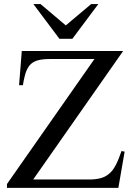

<svg xmlns="http://www.w3.org/2000/svg" viewBox="-20 -909 651 929"><path d="M552.7 0H13.7V-18.6L437 -623.5H226.1Q188 -623.5 166 -617.9Q144 -612.3 129.9 -599.6Q123.5 -593.8 118.2 -585.9Q112.8 -578.1 107.9 -566.4Q103 -554.7 98.9 -537.8Q94.7 -521 90.8 -496.6H72.3L85.4 -662.1H575.7L140.6 -40.5H412.1Q443.4 -40.5 466.8 -46.9Q490.2 -53.2 506.8 -67.4Q524.4 -81.1 539.1 -108.4Q553.7 -135.7 567.9 -178.2L583 -175.3ZM330.1 -721.2H267.6L141.6 -889.2H176.3L298.3 -786.1L420.9 -889.2H455.6Z"/></svg>

Font: Doulos SIL Am
Style: Regular
Weight: 400
Designer: Walt Agee, Victor Gaultney, Peter Martin, Debbi Hosken, Becca Hirsbrunner
Foundry: SIL International
Version: Version 5.000